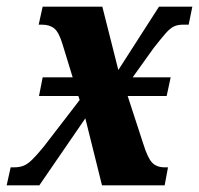

<svg xmlns="http://www.w3.org/2000/svg" viewBox="-38 -556 597 576"><path d="M-18 0 -6 -54H4Q20 -54 32 -58.5Q44 -63 58 -76.5Q72 -90 94 -117L201 -256L197 -268H79L90 -324H180L150 -422Q139 -459 125 -470.5Q111 -482 88 -482H78L90 -536H269L317 -346L439 -536H539L528 -482H511Q495 -482 483.5 -476.5Q472 -471 458.5 -455.5Q445 -440 423 -412L360 -324H474L462 -268H345L392 -124Q405 -82 418.5 -68Q432 -54 456 -54H466L456 0H268L218 -201L80 0Z"/></svg>

Font: Noto Serif ExtraCondensed ExtraBold
Style: Italic
Weight: 800
Width: 2
Italic angle: -12°
Designer: Monotype Design Team
Foundry: Monotype Imaging Inc.
Version: Version 2.013